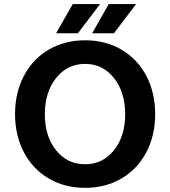

<svg xmlns="http://www.w3.org/2000/svg" viewBox="-20 -906 828 934"><path d="M570.8 -37.6Q493.2 7.8 394 7.8Q294.9 7.8 217.3 -37.6Q139.6 -83 96.4 -165Q53.2 -247.1 53.2 -351.1Q53.2 -455.1 96.4 -537.1Q139.6 -619.1 217.3 -664.6Q294.9 -710 394 -710Q493.2 -710 570.8 -664.6Q648.4 -619.1 691.7 -537.1Q734.9 -455.1 734.9 -351.1Q734.9 -247.1 691.7 -165Q648.4 -83 570.8 -37.6ZM394 -106.9Q479.5 -106.9 534.2 -175Q588.9 -243.2 588.9 -350.1Q588.9 -458 534.2 -526.6Q479.5 -595.2 394 -595.2Q307.6 -595.2 252.9 -526.6Q198.2 -458 198.2 -350.1Q198.2 -242.7 252.9 -174.8Q307.6 -106.9 394 -106.9ZM334 -886.2H466.8L358.9 -744.1H252.9ZM508.8 -886.2H642.1L534.2 -744.1H428.2Z"/></svg>

Font: LT Superior
Style: Bold
Weight: 400
Designer: Daniel Lyons
Foundry: LyonsType
Version: Version 1.000